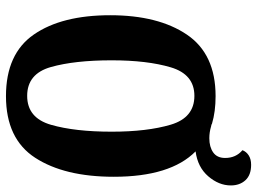

<svg xmlns="http://www.w3.org/2000/svg" viewBox="-129 -710 861 643"><g transform="rotate(90 301.5 -388.5)"><path d="M572 -339Q572 -174 508.5 -76Q445 22 302 22Q160 22 95.5 -71.5Q31 -165 31 -327Q31 -488 96 -584Q161 -680 302 -680Q354 -680 394 -668L398 -666L403 -665Q423 -659 443 -659Q472 -659 490.5 -672Q509 -685 509 -712Q509 -748 483 -770Q488 -783 500.5 -791Q513 -799 532 -799Q566 -799 583.5 -780Q601 -761 601 -731Q601 -691 570.5 -655.5Q540 -620 487 -613Q572 -529 572 -339ZM421 -332Q421 -451 397.5 -530Q374 -609 301 -609Q229 -609 205.5 -530Q182 -451 182 -332Q182 -208 204.5 -128.5Q227 -49 301 -49Q375 -49 398 -129Q421 -209 421 -332Z"/></g></svg>

Font: Sansita Medium
Style: Regular
Weight: 500
Designer: Pablo Cosgaya
Foundry: Omnibus-Type
Version: Version 1.006